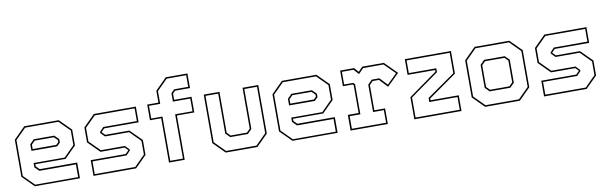

<svg xmlns="http://www.w3.org/2000/svg" viewBox="-48 -1226 5382 1703"><g transform="rotate(-10 2643.0 -375.0)"><path d="M468.5 -540 571.5 -437V-294.5L468.5 -191.5H196.5V-172L227 -141.5H564.5V0H158L55 -103V-437L158 -540ZM405.5 -412 444 -373.5V-343L415 -314H183V-373.5L221.5 -412ZM463 -526.5H163.5L68.5 -431.5V-108L163.5 -13H550.5V-127.5H221.5L183 -166V-204.5H463L558 -300V-431.5ZM399.5 -398.5H227L196.5 -368V-328H409.5L430.5 -349V-368Z M686.5 0V-141.5H1001.5L1032 -172V-169.5L1002.5 -199.5H784.5L681.5 -302.5V-437L784.5 -540H1163V-398.5H853L822.5 -368V-371L853 -340.5H1070L1173 -237.5V-103L1070 0ZM700 -13.5H1065L1159.5 -108.5V-232L1064.5 -327H847.5L811.5 -364V-374.5L847.5 -412H1149.5V-526.5H790.5L695 -431.5V-308L790 -213H1007L1043 -175.5V-165.5L1007 -128H700Z M1366.5 0V-399H1265.5V-540H1366.5V-647L1469.5 -750H1664.5V-618.5H1530L1508 -596V-540H1664.5V-399H1508V0ZM1380 -13.5H1494.5V-412H1651V-526.5H1494.5V-602L1524.5 -632H1651V-736.5H1475.5L1380 -641.5V-526.5H1279V-412H1380Z M1877.5 0 1774.5 -103V-540H1916V-172L1946.5 -141.5H2093.5L2124 -172V-540H2265.5V-103L2162.5 0ZM1883 -13.5H2157L2252 -108.5V-526.5H2137.5V-166.5L2099 -128H1941L1902.5 -166.5V-526.5H1788V-108.5Z M2789 -540 2892 -437V-294.5L2789 -191.5H2517V-172L2547.5 -141.5H2885V0H2478.5L2375.5 -103V-437L2478.5 -540ZM2726 -412 2764.5 -373.5V-343L2735.5 -314H2503.5V-373.5L2542 -412ZM2783.5 -526.5H2484L2389 -431.5V-108L2484 -13H2871V-127.5H2542L2503.5 -166V-204.5H2783.5L2878.5 -300V-431.5ZM2720 -398.5H2547.5L2517 -368V-328H2730L2751 -349V-368Z M3002 0V-141H3099V-391.5L3091.5 -399H3003V-540H3129.5L3163.5 -500L3202 -540H3396.5L3506 -430.5L3397 -324.5L3328 -398.5H3271L3240.5 -368V-140.5H3337.5V0ZM3016 -13.5H3324V-127H3227V-373.5L3265.5 -412H3334L3398.5 -343.5L3487.5 -431L3391 -526.5H3207.5L3162.5 -480L3121 -526.5H3016.5V-412.5H3097.5L3112.5 -397V-127H3016Z M3589.5 -13.5H3987.5V-128H3733.5V-164.5L3987.5 -342.5V-526.5H3599V-412H3846.5V-377L3589.5 -194ZM3576 0V-199.5L3833.5 -383.5V-398.5H3585.5V-540H4001V-336.5L3747 -157.5V-141.5H4001V0Z M4214 0 4111 -103V-437L4214 -540H4526.5L4629.5 -437V-103L4526.5 0ZM4219.5 -13.5H4521L4616 -108.5V-431.5L4521 -526.5H4219.5L4124.5 -431.5V-108.5ZM4277.5 -128 4239 -166.5V-373.5L4277.5 -412H4463L4501.5 -373.5V-166.5L4463 -128ZM4283 -141.5H4457.5L4488 -172V-368L4457.5 -398.5H4283L4252.5 -368V-172Z M4744.5 0V-141.5H5059.5L5090 -172V-169.5L5060.5 -199.5H4842.5L4739.5 -302.5V-437L4842.5 -540H5221V-398.5H4911L4880.5 -368V-371L4911 -340.5H5128L5231 -237.5V-103L5128 0ZM4758 -13.5H5123L5217.5 -108.5V-232L5122.5 -327H4905.5L4869.5 -364V-374.5L4905.5 -412H5207.5V-526.5H4848.5L4753 -431.5V-308L4848 -213H5065L5101 -175.5V-165.5L5065 -128H4758Z"/></g></svg>

Font: Tourney Thin
Style: Regular
Weight: 100
Designer: Tyler Finck
Foundry: Etcetera Type Co
Version: Version 1.015